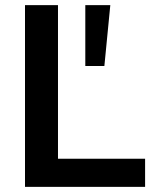

<svg xmlns="http://www.w3.org/2000/svg" viewBox="-20 -725 602 745"><path d="M77 0V-705H205V-109H543V0ZM311 -469V-705H408L385 -469Z"/></svg>

Font: NunitoSans3
Style: Bold
Weight: 700
Designer: Vernon Adams
Foundry: Vernon Adams
Version: Version 3.101;gftools[0.9.27]